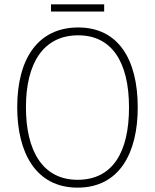

<svg xmlns="http://www.w3.org/2000/svg" viewBox="-20 -851 711 881"><path d="M458 -831H214V-798H458ZM612 -358C612 -581 521 -725 339 -725C157 -725 59 -585 59 -359C59 -152 143 10 336 10C528 10 612 -149 612 -358ZM99 -359C99 -558 177 -689 339 -689C491 -689 572 -569 572 -358C572 -153 497 -26 336 -26C177 -26 99 -157 99 -359Z"/></svg>

Font: Noto Sans Lao SemiCondensed ExtraLight
Style: Regular
Weight: 200
Width: 4
Designer: Monotype Design Team
Foundry: Monotype Imaging Inc.
Version: Version 2.003